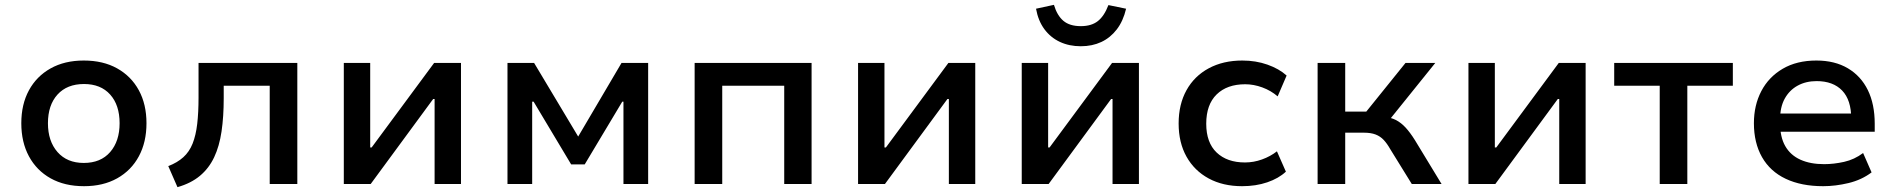

<svg xmlns="http://www.w3.org/2000/svg" viewBox="-20 -760 7830 793"><path d="M327 9Q247 9 189 -23.5Q131 -56 99.5 -114.5Q68 -173 68 -251Q68 -329 99.5 -387Q131 -445 189 -477.5Q247 -510 326 -510Q406 -510 464 -477.5Q522 -445 553.5 -387Q585 -329 585 -251Q585 -173 553.5 -114.5Q522 -56 464 -23.5Q406 9 327 9ZM326 -87Q396 -87 435 -132Q474 -177 474 -251Q474 -326 435 -369.5Q396 -413 327 -413Q257 -413 217.5 -369.5Q178 -326 178 -251Q178 -177 217.5 -132Q257 -87 326 -87Z M713 13 675 -74Q712 -88 737 -110.5Q762 -133 775.5 -167Q789 -201 794.5 -248Q800 -295 800 -357V-500H1208V0H1094V-406H904V-354Q904 -278 895 -217Q886 -156 864.5 -110.5Q843 -65 806 -34Q769 -3 713 13Z M1400 0V-500H1509V-151H1515L1773 -500H1884V0H1775V-351H1769L1511 0Z M2076 0V-500H2186L2368 -196L2547 -500H2657V0H2555V-340H2550L2395 -81H2339L2184 -340H2178V0Z M2849 0V-500H3332V0H3219V-406H2963V0Z M3524 0V-500H3633V-151H3639L3897 -500H4008V0H3899V-351H3893L3635 0Z M4200 0V-500H4309V-151H4315L4573 -500H4684V0H4575V-351H4569L4311 0ZM4444 -569Q4396 -569 4357.5 -587Q4319 -605 4293.5 -639.5Q4268 -674 4259 -724L4333 -740Q4346 -696 4372 -674Q4398 -652 4444 -652Q4488 -652 4514.5 -673Q4541 -694 4558 -739L4631 -724Q4619 -673 4592.5 -638.5Q4566 -604 4528.5 -586.5Q4491 -569 4444 -569Z M5110 9Q5031 9 4972 -23Q4913 -55 4880.5 -113Q4848 -171 4848 -250Q4848 -329 4880.5 -387.5Q4913 -446 4972.5 -478Q5032 -510 5111 -510Q5167 -510 5215 -493Q5263 -476 5294 -448L5257 -362Q5229 -386 5193.5 -399Q5158 -412 5123 -412Q5048 -412 5005 -370Q4962 -328 4962 -249Q4962 -171 5005 -130Q5048 -89 5122 -89Q5158 -89 5192.5 -101.5Q5227 -114 5254 -135L5291 -51Q5261 -23 5214 -7Q5167 9 5110 9Z M5422 0V-500H5536V-299H5623L5785 -500H5908L5709 -253L5695 -278Q5725 -275 5746 -264Q5767 -253 5785.5 -233Q5804 -213 5824 -181L5934 0H5811L5722 -144Q5709 -167 5695 -182Q5681 -197 5661.5 -204.5Q5642 -212 5613 -212H5536V0Z M6045 0V-500H6154V-151H6160L6418 -500H6529V0H6420V-351H6414L6156 0Z M6835 0V-406H6647V-500H7137V-406H6949V0Z M7510 9Q7420 9 7355.5 -21.5Q7291 -52 7257.5 -111Q7224 -170 7224 -251Q7224 -325 7254.5 -383.5Q7285 -442 7343 -476Q7401 -510 7482 -510Q7558 -510 7612 -478Q7666 -446 7694.5 -388Q7723 -330 7723 -249V-216H7311V-291H7644L7626 -270Q7626 -347 7588.5 -386Q7551 -425 7483 -425Q7439 -425 7405 -406.5Q7371 -388 7351.5 -353Q7332 -318 7332 -266V-252Q7332 -194 7353.5 -156.5Q7375 -119 7416 -100.5Q7457 -82 7514 -82Q7554 -82 7596.5 -91.5Q7639 -101 7675 -128L7710 -48Q7669 -17 7615 -4Q7561 9 7510 9Z"/></svg>

Font: Nunito Sans 6pt SemiBold
Style: Regular
Weight: 600
Version: Version 3.101;gftools[0.9.27]